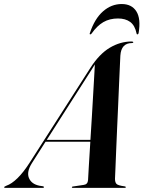

<svg xmlns="http://www.w3.org/2000/svg" viewBox="-78 -910 695 930"><path d="M77 -120.5Q50 -78 62 -48.2Q74 -18.5 112.5 -10.5L129 -8Q135 -7 135 -3.5Q135 0 129 0H-52Q-58 0 -58 -3Q-58 -6 -47 -10.5Q-22 -19 7 -47.2Q36 -75.5 67.5 -125L360 -581.5Q403 -648.5 453.8 -678.8Q504.5 -709 559 -709Q567.5 -709 567.5 -705Q567.5 -701.5 561 -701.5Q509 -701.5 505 -640.5Q504.5 -632 503 -598Q501.5 -564 499.2 -513.8Q497 -463.5 494.5 -404.5Q492 -345.5 489.2 -286.5Q486.5 -227.5 484.5 -176.2Q482.5 -125 481 -89.8Q479.5 -54.5 479 -44Q479 -26.5 486.5 -19Q494 -11.5 525 -7.5Q531.5 -6.5 531.5 -3.5Q531.5 0 525.5 0H274.5Q270 0 270 -3Q270 -6 274.5 -6.5L328 -14.5Q347 -17 348.5 -38Q349 -52.5 352.2 -104Q355.5 -155.5 359.5 -223.5H142.5ZM366 -573 148.5 -232.5H360Q363.5 -285.5 366.8 -341.2Q370 -397 373 -448Q376 -499 378.2 -538.5Q380.5 -578 381.5 -598Q376 -589.5 366 -573ZM493.5 -820.5Q453 -820.5 422.5 -802.8Q392 -785 366 -748Q363 -743.5 359.5 -743.5Q354.5 -743.5 357.5 -750.5Q380.5 -819.5 421 -855Q461.5 -890.5 511.5 -890.5Q560 -890.5 582.5 -855Q605 -819.5 593.5 -750.5Q592 -743.5 587 -743.5Q584 -743.5 583.5 -748Q575.5 -787 552.5 -803.8Q529.5 -820.5 493.5 -820.5Z"/></svg>

Font: Fraunces 144pt SemiBold
Style: Italic
Weight: 600
Italic angle: -16°
Version: Version 1.000;[0bf87f6ff]